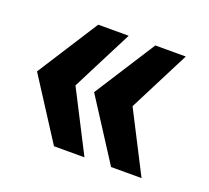

<svg xmlns="http://www.w3.org/2000/svg" viewBox="-81 -609 665 610"><g transform="rotate(20 251.5 -304.5)"><path d="M155 -99 23 -304 155 -510H258L153 -304L258 -99ZM348 -99 216 -304 348 -510H451L346 -304L451 -99Z"/></g></svg>

Font: Saira
Style: Bold
Weight: 700
Designer: Hector Gatti with collaboration of the Omnibus-Type team
Foundry: Omnibus-Type
Version: Version 1.100; ttfautohint (v1.8.3)